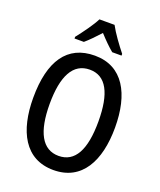

<svg xmlns="http://www.w3.org/2000/svg" viewBox="-169 -1045 968 1159"><g transform="rotate(20 315.0 -465.0)"><path d="M363 -940H266C245 -898 199 -835 164 -791V-780H224C250 -802 282 -835 314 -870C346 -835 377 -804 406 -780H466V-791C431 -835 386 -896 363 -940ZM578 -358C578 -573 497 -725 316 -725C139 -725 52 -595 52 -359C52 -146 131 10 315 10C497 10 578 -143 578 -358ZM158 -358C158 -537 209 -635 316 -635C421 -635 471 -539 471 -358C471 -176 420 -81 315 -81C210 -81 158 -178 158 -358Z"/></g></svg>

Font: Noto Sans Armenian Condensed Medium
Style: Regular
Weight: 500
Width: 3
Designer: Monotype Design Team
Foundry: Monotype Imaging Inc.
Version: Version 2.008